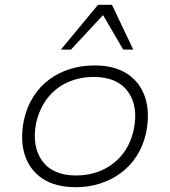

<svg xmlns="http://www.w3.org/2000/svg" viewBox="-20 -773 709 801"><path d="M296 8Q212 8 158 -27.5Q104 -63 83.5 -126.5Q63 -190 80 -273Q92 -327 119 -369.5Q146 -412 185 -441Q224 -470 272 -485Q320 -500 374 -500Q458 -500 511.5 -464.5Q565 -429 585.5 -366.5Q606 -304 590 -221Q578 -166 551 -123.5Q524 -81 485 -52Q446 -23 398 -7.5Q350 8 296 8ZM297 -41Q358 -41 407.5 -64Q457 -87 491 -129.5Q525 -172 538 -233Q558 -330 513.5 -391Q469 -452 371 -452Q312 -452 262 -429.5Q212 -407 178.5 -364Q145 -321 131 -261Q112 -163 156 -102Q200 -41 297 -41ZM234 -566 389 -753H447L536 -566H494L410 -710L276 -566Z"/></svg>

Font: Nunito Sans 7pt SemiExpanded ExtraLight
Style: Italic
Weight: 250
Width: 6
Italic angle: -9°
Designer: Vernon Adams
Foundry: Vernon Adams
Version: Version 3.101;gftools[0.9.27]